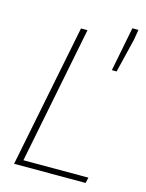

<svg xmlns="http://www.w3.org/2000/svg" viewBox="-110 -788 653 856"><g transform="rotate(15 216.0 -360.0)"><path d="M40 0 172 -660H202L76 -26H376L370 0ZM353 -516 393 -720H421L413 -672L375 -516Z"/></g></svg>

Font: Source Sans 3 ExtraLight ExtraLight
Style: Italic
Weight: 250
Italic angle: -11°
Version: Version 3.052;hotconv 1.1.0;makeotfexe 2.6.0